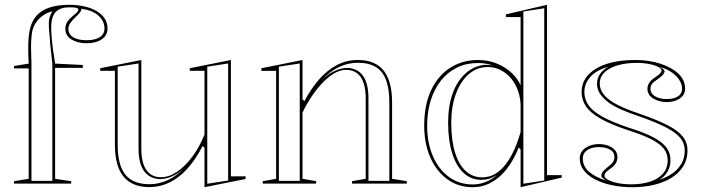

<svg xmlns="http://www.w3.org/2000/svg" viewBox="-20 -765 2929 800"><path d="M38.3 0V-10L99.6 -20V-480H38.3V-490L99.6 -500Q97.3 -537.5 97.7 -574.1Q98.1 -610.7 103.3 -637Q110.3 -674.1 130.5 -697.8Q150.8 -721.6 185.2 -733.3Q219.6 -745 268.3 -745Q302.5 -745 331.4 -738.4Q360.4 -731.8 382.1 -719.1Q403.9 -706.4 415.9 -688.1Q428 -669.8 428 -646.6Q428 -626.1 416.4 -612.3Q404.7 -598.6 384.9 -591.7Q365.1 -584.8 340.8 -584.8Q304.4 -584.8 278.4 -600.1Q252.3 -615.5 252.3 -644.9Q252.3 -661.8 260.4 -673.9Q268.5 -686 279.2 -694.8Q289.9 -703.5 298 -710.8Q306.1 -718.1 306.1 -725.4Q306.1 -730.4 298 -732.4Q290 -734.4 269.7 -734.4Q228.7 -734.4 211 -713.8Q193.3 -693.1 193.3 -651.8Q193.3 -632.5 195.4 -607.2Q197.5 -581.9 201.5 -554.2Q205.4 -526.5 209.6 -500L325 -494.3V-482.2H209.6V-20L276.6 -10V0ZM198.9 -718Q178.8 -713.5 161.5 -702.1Q144.3 -690.6 131.7 -673.5Q119.2 -656.4 114 -633.5Q108.8 -599.3 109.4 -562Q110 -524.7 111.1 -500V-11.5H198.1V-500Q195.2 -526 191.8 -556.4Q188.3 -586.7 186.6 -617Q184.4 -635 183.7 -649.5Q183 -664 183.5 -674.4Q184.7 -687.1 188.5 -698.4Q192.3 -709.7 198.9 -718ZM265 -644.9Q265 -622.2 285 -609.8Q305 -597.4 340.8 -597.4Q376.1 -597.4 395.7 -610.1Q415.3 -622.8 415.3 -646.6Q415.3 -663 408.3 -676.7Q401.3 -690.5 388.4 -701.4Q375.5 -712.4 357.7 -719.1Q339.9 -725.8 318.8 -728.1V-725.5Q318.8 -720.5 313 -712.9Q307.3 -705.2 291.5 -690.5Q280.9 -680.2 272.9 -668.9Q265 -657.7 265 -644.9Z M602.2 14.6Q530.7 14.6 494.8 -29.2Q458.8 -73 458.8 -161.6V-470.1H397.5V-480.7L568.8 -515V-146.4Q568.8 -86.5 590 -56.5Q611.1 -26.5 650.8 -26.5Q684.2 -26.5 718.2 -49.6Q752.2 -72.7 782.1 -113.2Q811.9 -153.7 832.1 -204.8V-470.1H770.8V-480.7L942.1 -515V-30.3H1003.4V-19.3L832.1 15V-149.6L824.1 -156.4Q780.1 -71.4 724.2 -28.4Q668.3 14.6 602.2 14.6ZM930.6 -500.5 843.6 -487.2V0.5L930.6 -12.8ZM557.3 -500.5 470.3 -487.2V-162.1Q470.3 -77.2 502.4 -37.3Q534.5 2.5 602.2 2.5Q642.1 2.5 679.2 -14.6Q716.3 -31.7 751.1 -68.3Q724.1 -41.6 695.8 -29.6Q667.6 -17.6 640.4 -18.9Q598.6 -23.7 577.9 -55.5Q557.3 -87.3 557.3 -146.9Z M1675.1 -10V0H1446.8V-10L1503.7 -20V-354.1Q1503.7 -413.9 1482.9 -443.9Q1462 -473.9 1421.7 -473.9Q1395.3 -473.9 1368.5 -457Q1341.7 -440.2 1317.4 -412.9Q1293.1 -385.7 1273.2 -354.9Q1253.2 -324 1240.5 -295.7V-20L1297.4 -10V0H1074.8V-10L1130.5 -20V-469.7H1069.1V-480.7L1240.5 -515V-350.9L1248.5 -344Q1276.2 -396 1309.8 -434.4Q1343.4 -472.8 1383.6 -493.9Q1423.8 -515 1470.4 -515Q1509.6 -515 1537 -502.7Q1564.5 -490.4 1581.3 -467.3Q1598 -444.2 1605.9 -411.9Q1613.7 -379.5 1613.7 -338.9V-20ZM1142 -11.5H1228.9V-500.5L1142 -487.2ZM1515.3 -11.5H1602.2V-338.9Q1602.2 -394.4 1588.8 -430.9Q1575.4 -467.4 1546.4 -485.4Q1517.4 -503.5 1470.4 -503.5Q1430.9 -503.5 1393.6 -486.1Q1356.3 -468.8 1321.5 -432.1Q1349.3 -458.8 1377.8 -470.9Q1406.2 -483 1432.1 -482.1Q1474.5 -477.8 1494.9 -445.8Q1515.3 -413.7 1515.3 -354.1Z M1949.5 15Q1889.5 15 1843.9 -18.1Q1798.3 -51.1 1772.9 -109.2Q1747.5 -167.2 1747.5 -240.7Q1747.5 -330 1777.2 -391.1Q1806.9 -452.2 1857.5 -483.6Q1908.1 -515 1970.4 -515Q2016.2 -515 2052.5 -499.3Q2088.7 -483.7 2113.6 -459.6Q2138.6 -435.5 2149.2 -409V-694H2087.9V-705L2259.2 -745V-35.4H2320.5V-25L2149.2 15V-142.3L2141.2 -150.3Q2129.7 -120.9 2112.2 -91.3Q2094.8 -61.7 2070.9 -37.9Q2047.1 -14.1 2016.8 0.5Q1986.4 15 1949.5 15ZM1949.5 3.5Q1979.5 3.5 2005.5 -7.6Q2031.6 -18.6 2049.7 -35.5Q2033 -24.8 2018.1 -20.2Q2003.3 -15.7 1984.3 -15.7Q1942.7 -15.7 1911.6 -44.5Q1880.6 -73.3 1863.9 -127Q1847.2 -180.6 1847.2 -253.8Q1847.2 -323.6 1866.1 -375.9Q1885 -428.1 1919.4 -458.9Q1953.7 -489.7 1998.6 -494.9Q2008.5 -495.3 2016.9 -494.5Q2025.4 -493.6 2032 -492.4Q2005.7 -502.4 1970.4 -502.4Q1923.1 -502.4 1884.5 -483.6Q1845.9 -464.8 1818.1 -430.3Q1790.2 -395.8 1775 -347.6Q1759.8 -299.5 1759.8 -240.7Q1759.8 -169.1 1784 -113.8Q1808.2 -58.6 1850.8 -27.6Q1893.5 3.5 1949.5 3.5ZM1989.1 -26.1Q2019.3 -26.1 2043.9 -40.8Q2068.5 -55.5 2088.2 -81.9Q2108 -108.3 2123.2 -142.3Q2138.3 -176.2 2149.2 -215.2V-323.5Q2149.2 -354.8 2139.2 -384.1Q2129.3 -413.5 2111.1 -436.2Q2092.9 -458.8 2067.8 -472.2Q2042.7 -485.7 2012.5 -485.7Q1967.1 -485.7 1932.8 -455.6Q1898.4 -425.4 1879.3 -373.1Q1860.2 -320.7 1860.2 -253.8Q1860.2 -180.9 1875.9 -129.8Q1891.6 -78.8 1920.4 -52.4Q1949.3 -26.1 1989.1 -26.1ZM2160.7 0.5 2247.7 -12.8V-730.5L2160.7 -717.2Z M2615.5 15Q2570.2 15 2530.4 6.8Q2490.7 -1.4 2460.2 -17.1Q2429.8 -32.7 2412.7 -54.8Q2395.6 -76.8 2395.6 -104.4Q2395.6 -124.5 2407.3 -137.8Q2418.9 -151.1 2437.2 -157.9Q2455.5 -164.7 2475 -164.7Q2495.4 -164.7 2513 -158.5Q2530.7 -152.2 2541.6 -140.3Q2552.6 -128.4 2552.6 -110.6Q2552.6 -96.9 2546.5 -85.9Q2540.4 -74.9 2527.4 -65.1Q2511 -54.5 2504.8 -47.2Q2498.7 -40 2498.7 -31.7Q2498.7 -24.4 2513 -16.2Q2527.4 -7.9 2552.7 -2.4Q2578 3 2610.3 3Q2655.2 3 2689.2 -8.3Q2723.2 -19.6 2742.6 -41.9Q2762 -64.3 2762 -97.6Q2762 -124.5 2746 -145.3Q2730 -166.2 2693.1 -185.1Q2656.1 -204 2591.8 -224.2Q2521.3 -248 2479.8 -272Q2438.3 -296.1 2420.8 -322.9Q2403.3 -349.8 2403.3 -381.6Q2403.3 -442.8 2463.4 -478.9Q2523.5 -515 2627.4 -515Q2683.3 -515 2730.4 -500Q2777.4 -485 2806 -458.6Q2834.6 -432.1 2834.6 -395.8Q2834.6 -377 2823.6 -364.6Q2812.7 -352.1 2795.2 -345.9Q2777.8 -339.6 2758.7 -339.6Q2743.5 -339.6 2729.3 -343.2Q2715.1 -346.8 2703.5 -353.5Q2691.8 -360.1 2684.7 -370.7Q2677.6 -381.2 2677.6 -394.6Q2677.6 -422.2 2708.3 -441.8Q2724.3 -452.3 2730.3 -459Q2736.3 -465.8 2736.3 -472.2Q2736.3 -477.5 2728.2 -483Q2720.1 -488.6 2705.8 -493.1Q2691.4 -497.6 2673.1 -500.3Q2654.9 -503 2633.9 -503Q2588.9 -503 2554 -493Q2519.1 -483 2499 -463.7Q2479 -444.4 2479 -416.3Q2479 -390.8 2497.9 -368.6Q2516.8 -346.5 2553.8 -327.7Q2590.7 -308.9 2645.4 -290.9Q2720.3 -264.9 2763.8 -242.1Q2807.2 -219.3 2825.9 -194.7Q2844.6 -170.2 2844.6 -138.5Q2844.6 -100.7 2826.8 -72.1Q2808.9 -43.5 2777.9 -24.2Q2746.8 -4.9 2705.3 5.1Q2663.8 15 2615.5 15ZM2505.9 -13.1Q2495.1 -19.7 2490.3 -23.8Q2485.5 -27.9 2485.5 -32.3Q2485.5 -42.9 2494.2 -52.5Q2502.9 -62.1 2516.3 -72.4Q2529.6 -82.5 2534.8 -90.9Q2540 -99.3 2540 -110.6Q2540 -131.4 2521.5 -141.7Q2503 -152.1 2475 -152.1Q2456.9 -152.1 2441.7 -146.9Q2426.5 -141.8 2417.4 -131Q2408.3 -120.3 2408.3 -104.4Q2408.3 -72 2435 -48.9Q2461.7 -25.8 2505.9 -13.1ZM2726.6 -15.3Q2758.5 -25.9 2782.5 -43Q2806.4 -60 2819.8 -83.9Q2833.1 -107.7 2833.1 -138.5Q2833.1 -166.9 2815.3 -189.4Q2797.5 -211.9 2755.8 -233.7Q2714 -255.6 2641.4 -280.9Q2599.5 -294.9 2567.2 -309.1Q2534.9 -323.4 2512.9 -340.1Q2490.8 -356.9 2479.2 -375.7Q2467.5 -394.6 2467.5 -416.3Q2467.5 -437.2 2479.3 -455.8Q2491.2 -474.4 2515.5 -487Q2466.6 -473.8 2440.7 -445.4Q2414.8 -416.9 2414.8 -381.6Q2414.8 -351.4 2431.9 -326.8Q2449 -302.2 2488.5 -279.7Q2528.1 -257.2 2595.8 -234.3Q2653.3 -216.6 2692.9 -197.6Q2732.4 -178.6 2753 -154.8Q2773.5 -131.1 2773.5 -97.6Q2773.5 -70.5 2761.2 -49.7Q2749 -28.8 2726.6 -15.3ZM2758.7 -352.3Q2776.4 -352.3 2790.8 -356.9Q2805.2 -361.4 2813.6 -371.1Q2822 -380.8 2822 -395.8Q2822 -412.6 2811.7 -429.8Q2801.4 -446.9 2780.9 -462.1Q2760.4 -477.3 2729.2 -486Q2740.5 -479.9 2744.8 -475.8Q2749.1 -471.7 2749.1 -467.3Q2747.8 -458.4 2738.9 -449.9Q2730.1 -441.4 2716.1 -431.9Q2702 -423.2 2696.1 -414.4Q2690.3 -405.6 2690.3 -394.6Q2690.3 -380.7 2699.8 -371.3Q2709.4 -361.9 2724.8 -357.1Q2740.2 -352.3 2758.7 -352.3Z"/></svg>

Font: Kalnia Glaze Thin
Style: Regular
Weight: 100
Version: Version 1.110